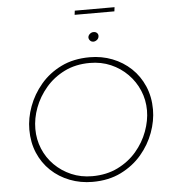

<svg xmlns="http://www.w3.org/2000/svg" viewBox="-63 -1047 994 1111"><g transform="rotate(-5 433.5 -491.0)"><path d="M430 7Q360 7 298 -17Q236 -41 189.5 -85Q143 -129 117 -190Q91 -251 91 -326Q91 -392 116 -460Q141 -528 189.5 -585.5Q238 -643 309.5 -678Q381 -713 475 -713Q545 -713 606.5 -689Q668 -665 714.5 -621Q761 -577 787.5 -515.5Q814 -454 814 -380Q814 -314 789 -246Q764 -178 715.5 -121Q667 -64 595.5 -28.5Q524 7 430 7ZM431 -26Q514 -26 579 -58Q644 -90 688.5 -142Q733 -194 756 -256.5Q779 -319 779 -378Q779 -439 756 -493.5Q733 -548 691.5 -590Q650 -632 594.5 -656Q539 -680 473 -680Q390 -680 325.5 -648Q261 -616 216.5 -563.5Q172 -511 149 -449.5Q126 -388 126 -327Q126 -266 148.5 -211.5Q171 -157 212.5 -115.5Q254 -74 309.5 -50Q365 -26 431 -26ZM478 -828Q479 -840 489.5 -848.5Q500 -857 512 -856Q523 -856 530.5 -848.5Q538 -841 537 -830Q536 -817 526 -809Q516 -801 505 -801Q493 -801 485.5 -809.5Q478 -818 478 -828ZM413 -989H644L641 -965H410Z"/></g></svg>

Font: Josefin Sans Thin ExtraLight
Style: Italic
Weight: 250
Italic angle: -7°
Version: Version 2.000